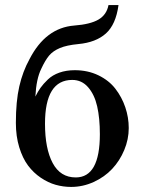

<svg xmlns="http://www.w3.org/2000/svg" viewBox="-20 -718 557 750"><path d="M42 -237.8Q42 -322.3 55.4 -380.6Q68.8 -439 95.2 -486.8Q158.2 -609.4 270 -618.2Q333 -623 364.7 -641.6Q396.5 -660.2 403.8 -698.2H442.9Q432.6 -622.1 393.6 -587.2Q354.5 -552.2 286.1 -545.9Q240.2 -541.5 213.9 -530.3Q187 -519 171.9 -501Q156.7 -482.9 141.1 -449.2Q121.6 -409.7 118.2 -340.8Q127.9 -360.4 138.4 -375.2Q148.9 -390.1 167 -407.5Q185.1 -424.8 211.9 -434.3Q238.8 -443.8 272 -443.8Q323.2 -443.8 364.5 -423.8Q405.8 -403.8 430.9 -371.1Q456.1 -338.4 469.5 -298.8Q482.9 -259.3 482.9 -217.8Q482.9 -173.8 465.3 -131.8Q447.8 -89.8 418 -58.1Q388.2 -26.4 345.9 -7.1Q303.7 12.2 257.8 12.2Q227.1 12.2 197.5 3.9Q168 -4.4 139.4 -23.7Q110.8 -43 89.6 -71.3Q68.4 -99.6 55.2 -142.6Q42 -185.5 42 -237.8ZM262.2 -405.8Q155.8 -405.8 155.8 -234.9Q155.8 -137.2 185.8 -81.1Q215.8 -24.9 275.9 -24.9Q370.1 -24.9 370.1 -193.8Q370.1 -256.3 359.6 -302.5Q349.1 -348.6 324.2 -377.2Q299.3 -405.8 262.2 -405.8Z"/></svg>

Font: Linux Libertine G
Style: Bold
Weight: 700
Designer: Philipp H. Poll
Foundry: Philipp H. Poll
Version: Version 5.0.3